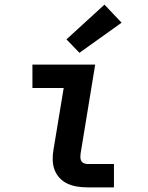

<svg xmlns="http://www.w3.org/2000/svg" viewBox="-20 -809 640 829"><path d="M357 0Q335 0 313 -3.5Q291 -7 271.5 -16Q252 -25 237.5 -40.5Q223 -56 215.5 -76Q208 -96 207.5 -118.5Q207 -141 211 -163L255 -429H120V-530H391L328 -146Q327 -138 327 -130Q327 -122 330.5 -115Q334 -108 341.5 -104.5Q349 -101 357 -101H472V0ZM323 -581 267 -639 431 -789 505 -711Z"/></svg>

Font: Iosevka Curly Extended
Style: Bold Italic
Weight: 700
Width: 7
Italic angle: -9°
Monospace: yes
Designer: Belleve Invis
Foundry: Belleve Invis
Version: Version 11.1.0; ttfautohint (v1.8.3)